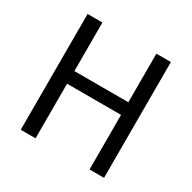

<svg xmlns="http://www.w3.org/2000/svg" viewBox="-162 -893 1052 1053"><g transform="rotate(30 364.0 -366.5)"><path d="M99.6 0V-733.4H193.4V-425.8H535.2V-733.4H627V0H535.2V-345.7H193.4V0Z"/></g></svg>

Font: Bpmf Zihi Sans Regular
Style: Regular
Weight: 400
Foundry: But Ko
Version: Version 1.320